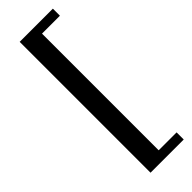

<svg xmlns="http://www.w3.org/2000/svg" viewBox="-276 -716 857 857"><g transform="rotate(-45 153.0 -287.0)"><path d="M83 126.5V-699.5H292.5V-655H179.5V81.5H292.5V126.5Z"/></g></svg>

Font: Newsreader 16pt
Style: Bold
Weight: 700
Designer: Hugues Gentile
Foundry: Production Type
Version: Version 1.003; ttfautohint (v1.8.3)